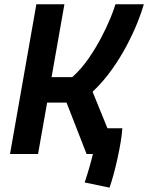

<svg xmlns="http://www.w3.org/2000/svg" viewBox="-20 -713 686 889"><path d="M487.3 155.8 372.1 131.8Q396.5 58.1 410.2 0H380.9L288.1 -237.8H198.2L156.2 0H26.4L148.4 -693.4H278.3L218.8 -356H314.9Q355.5 -392.6 389.2 -440.9Q422.9 -489.3 448.7 -538.8Q474.6 -588.4 491.5 -629.6Q508.3 -670.9 514.6 -693.4H646Q636.2 -658.2 616.5 -608.6Q596.7 -559.1 567.1 -502.9Q537.6 -446.8 498 -391.1Q458.5 -335.4 408.7 -288.1L477.5 -119.1H546.4Q544.9 -92.3 538.8 -55.4Q532.7 -18.6 523.9 21.2Q515.1 61 505.4 96.4Q495.6 131.8 487.3 155.8Z"/></svg>

Font: Cascadia Code PL
Style: Bold Italic
Weight: 700
Italic angle: -10°
Monospace: yes
Designer: Aaron Bell
Foundry: Saja Typeworks
Version: Version 2404.023; ttfautohint (v1.8.4)